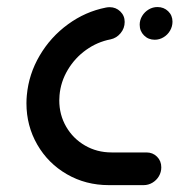

<svg xmlns="http://www.w3.org/2000/svg" viewBox="-20 -539 522 559"><path d="M57 -238.5Q57 -250 58.1 -261.5Q63.7 -323.3 95.6 -377.4Q127.4 -431.5 178 -468.3Q228.5 -505.2 288.5 -517Q294.1 -518.1 299.3 -518.1Q317.4 -518.1 330.2 -505.7Q343 -493.3 343 -475.2Q343 -456.7 331.1 -442.4Q319.3 -428.1 301.9 -424.4Q263.3 -417 230.7 -393.7Q198.1 -370.4 177.4 -335.7Q156.7 -301.1 153.3 -261.5Q152.6 -251.1 152.6 -246.7Q152.6 -204.8 172.6 -170.2Q192.6 -135.6 227.4 -115.4Q262.2 -95.2 304.8 -95.2H406.3Q424.8 -95.2 437.2 -82.8Q449.6 -70.4 449.6 -51.9Q449.6 -37.8 442.6 -25.9Q435.6 -14.1 423.7 -7Q411.9 0 398.1 0H296.7Q229.6 0 174.8 -31.7Q120 -63.3 88.5 -118Q57 -172.6 57 -238.5ZM386.7 -467Q386.7 -480.7 393.9 -492.6Q401.1 -504.4 413 -511.5Q424.8 -518.5 438.5 -518.5Q457 -518.5 469.6 -506.3Q482.2 -494.1 482.2 -475.9Q482.2 -461.9 475 -449.6Q467.8 -437.4 455.9 -430.4Q444.1 -423.3 430.4 -423.3Q411.9 -423.3 399.3 -435.9Q386.7 -448.5 386.7 -467Z"/></svg>

Font: 26F Galaxy Sans Extra Bold
Style: Italic
Weight: 800
Italic angle: -5°
Designer: C₂₉H₂₅N₃O₅
Version: Version 1.200